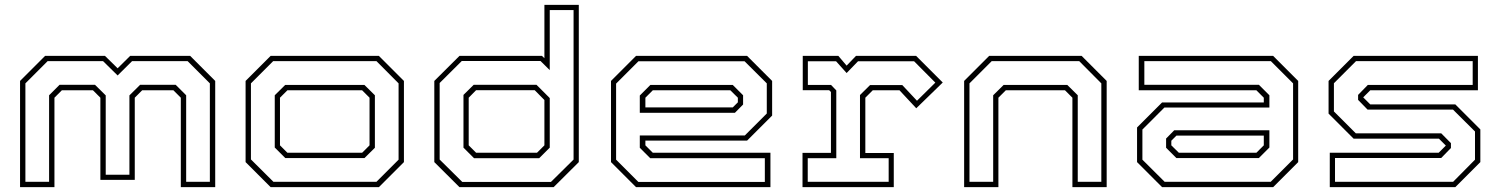

<svg xmlns="http://www.w3.org/2000/svg" viewBox="-20 -770 6174 790"><path d="M62.5 0V-437L165.5 -540H412L464 -489L515.5 -540H762.5L865.5 -437V0H724V-368L693.5 -398.5H565L534.5 -368V-30H393V-368L362.5 -398.5H234.5L204 -368V0ZM84.5 -22H182V-378L225 -421H371L415 -377.5V-51H512.5V-377.5L556.5 -421H703L746 -378V-22H843.5V-427L752 -518.5H523.5L464 -459.5L404 -518.5H176L84.5 -427Z M1093.5 0 990.5 -103V-437L1093.5 -540H1539L1642 -437V-103L1539 0ZM1105 -22H1529L1620 -113V-427L1529 -518.5H1104L1012.5 -427V-114ZM1154 -119.5 1110.5 -163V-378L1153.5 -420.5H1479.5L1522.5 -378V-162L1479.5 -119.5ZM1162.5 -141.5H1470L1500.5 -172V-368L1470 -398.5H1162.5L1132 -368V-172Z M2258 0H1870.5L1767 -103V-437L1870.5 -540H2210L2220 -530.5V-750H2361.5V-103ZM2247 -21.5 2340 -113.5V-728.5H2242V-481.5L2204 -519H1880L1789 -428.5V-113.5L1882 -21.5ZM2198.5 -119H1930.5L1887 -162.5V-379.5L1929 -421H2187.5L2242 -366.5V-162.5ZM2189.5 -141.5 2220 -172V-358.5L2180 -399H1939L1908.5 -368V-172L1939 -141.5Z M3054 -540 3157 -437V-294.5L3054 -191.5H2635.5V-172L2666 -141.5H3150V0H2597L2494 -103V-437L2597 -540ZM3043.5 -518H2607L2515 -426V-113L2606.5 -21.5H3127V-119H2655.5L2612.5 -162V-212.5H3044.5L3135 -303V-427ZM2995 -420.5 3037.5 -378V-340L3004 -306H2612.5V-377L2656 -420.5ZM2985 -398.5H2666L2635.5 -368V-328H2995L3016 -349V-368Z M3282 0V-141H3399V-391.5L3391.5 -399H3283V-540H3429.5L3463.5 -500L3502 -540H3749.5L3859 -430.5L3750 -324.5L3681 -398.5H3571L3540.5 -368V-140.5H3657.5V0ZM3303.5 -22H3636.5V-119H3518.5V-379L3560 -420H3692.5L3753 -355.5L3828.5 -430L3741 -518H3510.5L3463.5 -469.5L3420 -518H3304V-420.5H3399.5L3421 -398V-119H3303.5Z M3947 0V-437L4050 -540H4430.5L4533.5 -437V0H4392.5V-368L4362 -398.5H4118.5L4088 -368V0ZM3969 -22H4066.5V-378L4109.5 -420.5H4371.5L4414.5 -378V-22H4511.5V-427L4420.5 -518.5H4060.5L3969 -427Z M4761.5 0 4658.5 -103V-245.5L4761.5 -348.5H5180V-368L5149.5 -398.5H4665.5V-540H5218.5L5321.5 -437V-103L5218.5 0ZM4772 -22H5208.5L5300.5 -114V-427L5209 -518.5H4688.5V-421H5160L5203 -378V-327.5H4771L4680.5 -237V-113ZM4820.5 -119.5 4778 -162V-200L4811.5 -234H5203V-163L5159.5 -119.5ZM4830.5 -141.5H5149.5L5180 -172V-212H4820.5L4799.5 -191V-172Z M5451.5 0V-141.5H5899.5L5929 -171L5900.5 -199.5H5549.5L5446.5 -302.5V-437L5549.5 -540H6061V-398.5H5618L5589 -369.5L5618 -340.5H5968L6071 -237.5V-103L5968 0ZM5473 -22H5959L6049 -113V-229L5958.5 -319H5607L5568 -359V-379.5L5608 -420.5H6039.5V-518.5H5559.5L5468.5 -427.5V-311.5L5558.5 -221.5H5910L5950 -181V-161L5910 -120H5473Z"/></svg>

Font: Tourney Expanded ExtraLight
Style: Regular
Weight: 200
Width: 7
Designer: Tyler Finck
Foundry: Etcetera Type Co
Version: Version 1.010; ttfautohint (v1.8.3)